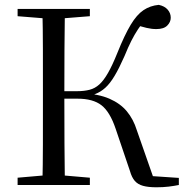

<svg xmlns="http://www.w3.org/2000/svg" viewBox="-20 -765 769 794"><path d="M52.8 0V-30.1L190.9 -42.1H212.5L351.6 -30.1V0ZM52.8 -698V-728H351.6V-698L212.5 -686.9H190.9ZM155.3 0Q157.3 -83.6 157.4 -167.7Q157.5 -251.7 157.5 -336.8V-391.1Q157.5 -476.1 157.4 -560.4Q157.3 -644.8 155.3 -728H248.3Q247.1 -645.2 246.6 -559Q246.1 -472.7 246.1 -379.9V-360.9Q246.1 -257.7 246.6 -170.9Q247.1 -84.1 248.3 0ZM517.5 -57.5 458.2 -232.6Q434.5 -302.9 399.4 -329.9Q364.4 -356.9 300.9 -356.9H205.3V-387.9H298.5Q327.9 -387.9 350.3 -393.7Q372.7 -399.4 390.8 -415.8Q408.9 -432.2 426.8 -463.6Q444.8 -495.1 465.1 -545.6Q495 -620.1 520.3 -662.2Q545.6 -704.4 573.4 -723Q601.1 -741.7 636.6 -744.9Q660.8 -739.8 673.4 -725.2Q686.1 -710.6 686.1 -691.7Q686.1 -673.7 671.7 -659.3Q657.3 -644.8 627 -644.8Q607.8 -644.5 585.7 -649.8Q563.6 -655.1 535.3 -663.2L584.5 -689.5Q564.7 -665.3 550.3 -643.3Q535.8 -621.3 522.9 -595.7Q509.9 -570 495 -533.3Q472.7 -482.7 453.9 -451.3Q435.1 -419.8 415.7 -402.2Q396.3 -384.6 372.7 -375.7Q349.1 -366.7 316.9 -361.1L319.5 -379.7Q388 -376.3 432.8 -356.7Q477.6 -337.1 504.6 -304.6Q531.7 -272 545.7 -226.8L618.3 -19.1L579.5 -38.7L719.6 -29.3V0Q701 3.8 677.8 6.7Q654.7 9.5 627.2 9.5Q593 9.5 571.5 3.5Q550.1 -2.4 537.5 -16.8Q524.9 -31.3 517.5 -57.5Z"/></svg>

Font: Noto Serif SC ExtraLight
Style: Regular
Weight: 200
Designer: Ryoko NISHIZUKA 西塚涼子 (kana & ideographs); Frank Grießhammer (Latin, Greek & Cyrillic); Wenlong ZHANG 张文龙 (bopomofo); San
Foundry: Adobe
Version: Version 2.002-H1;hotconv 1.1.0;makeotfexe 2.6.0